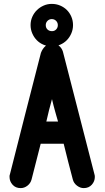

<svg xmlns="http://www.w3.org/2000/svg" viewBox="-20 -958 539 986"><path d="M465 -63Q466 -60 466.5 -57Q467 -54 467 -49Q467 -27 451.5 -9.5Q436 8 410 8Q392 8 375.5 -4.5Q359 -17 354 -36L330 -128L307 -220H189Q178 -174 165.5 -128Q153 -82 142 -36Q137 -17 121 -4.5Q105 8 86 8Q60 8 44.5 -9.5Q29 -27 29 -49V-54Q29 -58 31 -63L110 -374L190 -686Q198 -708 214 -722Q230 -736 249 -736Q268 -736 283 -723Q298 -710 303 -693ZM246 -938Q269 -938 289 -929.5Q309 -921 323.5 -906.5Q338 -892 346.5 -872Q355 -852 355 -829Q355 -807 346.5 -787Q338 -767 323.5 -752Q309 -737 289 -728.5Q269 -720 246 -720Q223 -720 203 -728.5Q183 -737 168.5 -752Q154 -767 145.5 -787Q137 -807 137 -829Q137 -852 146 -872Q155 -892 170 -906.5Q185 -921 204.5 -929.5Q224 -938 246 -938ZM278 -334 269 -365 262 -390Q259 -402 255 -416L247 -449Q239 -420 232 -393L218 -334ZM215 -829Q215 -815 224 -806.5Q233 -798 247 -798Q260 -798 268.5 -807Q277 -816 277 -829Q277 -842 268 -851Q259 -860 246 -860Q233 -860 224 -851Q215 -842 215 -829Z"/></svg>

Font: VDS
Style: Bold
Weight: 700
Designer: artmaker
Foundry: artmaker
Version: Version 1.000 2009 initial release